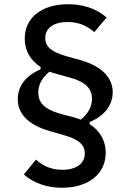

<svg xmlns="http://www.w3.org/2000/svg" viewBox="-20 -730 617 908"><path d="M480 -8C480 -67 451 -112 404 -143V-153C475 -182 513 -233 513 -294C513 -357 470 -414 360 -446L291 -465C228 -484 194 -506 194 -550C194 -599 236 -626 300 -626C353 -626 393 -607 426 -578L484 -647C432 -693 367 -710 302 -710C180 -710 97 -649 97 -547C97 -487 127 -443 172 -413V-402C101 -372 64 -322 64 -261C64 -198 106 -141 216 -110L285 -90C347 -72 381 -49 381 -4C381 44 340 73 275 73C224 73 183 55 150 25L93 95C143 140 210 158 273 158C395 158 480 95 480 -8ZM415 -263C415 -223 395 -191 362 -164C352 -168 341 -172 330 -175L262 -193C189 -214 161 -246 161 -292C161 -332 181 -364 214 -391C224 -387 235 -384 246 -381L314 -362C387 -342 415 -309 415 -263Z"/></svg>

Font: IBM Plex Thai Looped Medium
Style: Regular
Weight: 500
Designer: Mike Abbink, Paul van der Laan, Pieter van Rosmalen, Ben Mitchell, Mark Frömberg
Foundry: Bold Monday
Version: Version 1.0